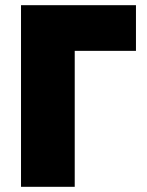

<svg xmlns="http://www.w3.org/2000/svg" viewBox="-20 -720 568 740"><path d="M61 0H268V-524H504V-700H61Z"/></svg>

Font: Fixel Display Black
Style: Regular
Weight: 900
Designer: AlfaBravo + MacPaw
Foundry: Kyrylo Tkachov, Marchela Mozhyna, Serhii Makarenko, Maria Weinstein, Zakhar Kryvoshyya
Version: Version 1.211